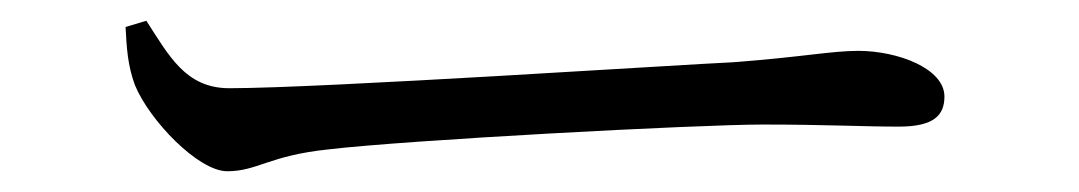

<svg xmlns="http://www.w3.org/2000/svg" viewBox="-20 -443 1040 185"><path d="M101 -417C102 -397 103 -380 110 -361C124 -327 171 -278 199 -278C228 -278 239 -293 296 -299C371 -308 652 -323 715 -323C776 -323 811 -321 846 -321C880 -321 890 -332 890 -350C890 -377 845 -394 807 -394C781 -394 753 -388 686 -383C640 -381 290 -358 201 -358C159 -358 143 -389 121 -423Z"/></svg>

Font: Noto Serif CJK JP
Style: Regular
Weight: 400
Designer: Ryoko NISHIZUKA 西塚涼子 (kana & ideographs); Frank Grießhammer (Latin, Greek & Cyrillic); Wenlong ZHANG 张文龙 (bopomofo); San
Foundry: Adobe Systems Incorporated
Version: Version 1.000;PS 1;hotconv 16.6.53;makeotf.lib2.5.65590